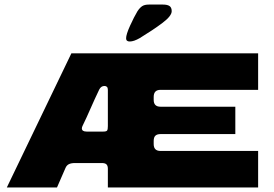

<svg xmlns="http://www.w3.org/2000/svg" viewBox="-20 -822 1202 842"><path d="M654 -397V-384Q654 -354 684 -354H1012V-234H684Q669 -234 661.5 -227Q654 -220 654 -204V-190Q654 -160 684 -160H1112V0H453V-82Q453 -95 447 -101Q441 -107 427 -107H309Q292 -107 282 -102Q272 -97 267 -85L230 0H10L293 -588H1112V-428H684Q654 -428 654 -397ZM453 -428Q453 -437 449 -441Q445 -445 438 -445Q423 -445 415 -429Q402 -403 360 -308L342 -270Q339 -264 339 -259Q339 -245 360 -245H433Q447 -245 450 -250Q453 -255 453 -269ZM583 -773Q593 -788 603.5 -795Q614 -802 633 -802H694Q714 -802 723.5 -795.5Q733 -789 733 -773Q733 -752 692.5 -721.5Q652 -691 593 -655Q567 -640 549 -640Q533 -640 533 -654Q533 -671 550.5 -709.5Q568 -748 583 -773Z"/></svg>

Font: Dashboard
Style: Regular
Weight: 400
Designer: jaiki
Version: Version 1.000